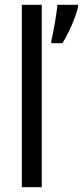

<svg xmlns="http://www.w3.org/2000/svg" viewBox="-20 -780 345 800"><path d="M154 0V-760H71V0ZM305 -750V-760H219C217 -725 201 -638 194 -611V-600H240C264 -637 296 -709 305 -750Z"/></svg>

Font: Noto Sans Gurmukhi UI Condensed
Style: Regular
Weight: 400
Width: 3
Designer: Jelle Bosma - Monotype Design Team
Foundry: Monotype Imaging Inc.
Version: Version 2.004